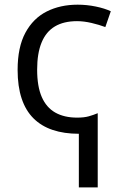

<svg xmlns="http://www.w3.org/2000/svg" viewBox="-20 -565 529 825"><path d="M313.5 -544.9Q353 -544.9 391.8 -536.9Q430.7 -528.8 456.1 -516.6L432.6 -448.7Q406.7 -458.5 373.5 -466.3Q340.3 -474.1 311 -474.1Q253.9 -474.1 215.8 -451.4Q177.7 -428.7 158.7 -382.3Q139.6 -335.9 139.6 -265.6Q139.6 -193.8 159.4 -148.4Q179.2 -103 217.5 -81.3Q255.9 -59.6 311.5 -59.6Q341.3 -59.6 361.3 -65.2Q381.3 -70.8 399.9 -78.6V240.2H318.8V9.8Q255.4 9.8 206.5 -6.6Q157.7 -22.9 124 -56.4Q90.3 -89.8 73 -141.8Q55.7 -193.8 55.7 -264.6Q55.7 -362.3 89.1 -424.3Q122.6 -486.3 180.7 -515.6Q238.8 -544.9 313.5 -544.9Z"/></svg>

Font: Wonky
Style: Regular
Weight: 400
Designer: Monotype Design Team
Foundry: Monotype Imaging Inc.
Version: Version 3.000